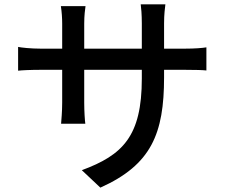

<svg xmlns="http://www.w3.org/2000/svg" viewBox="-20 -806 1040 880"><path d="M63 -591V-482C79 -484 120 -486 167 -486H265V-336C265 -294 261 -253 260 -239H371C369 -253 366 -295 366 -336V-486H630V-446C630 -181 542 -95 355 -26L440 54C674 -51 732 -194 732 -452V-486H827C875 -486 910 -485 926 -483V-589C907 -586 875 -583 826 -583H732V-699C732 -739 736 -771 738 -786H625C627 -772 630 -739 630 -699V-583H366V-698C366 -735 370 -765 372 -778H259C263 -752 265 -723 265 -698V-583H167C121 -583 76 -588 63 -591Z"/></svg>

Font: Noto Sans CJK SC Medium
Style: Regular
Weight: 500
Designer: Ryoko NISHIZUKA 西塚涼子 (kana, bopomofo & ideographs); Paul D. Hunt (Latin, Greek & Cyrillic); Sandoll Communications 산돌커뮤니
Foundry: Adobe
Version: Version 2.004;hotconv 1.0.118;makeotfexe 2.5.65603